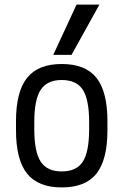

<svg xmlns="http://www.w3.org/2000/svg" viewBox="-20 -810 540 840"><path d="M250 10Q147 10 98.5 -50.5Q50 -111 50 -240V-280Q50 -409 98.5 -469.5Q147 -530 250 -530Q354 -530 402 -469.5Q450 -409 450 -280V-240Q450 -111 402 -50.5Q354 10 250 10ZM250 -60Q315 -60 342.5 -103Q370 -146 370 -245V-275Q370 -374 342.5 -417Q315 -460 250 -460Q186 -460 158 -417Q130 -374 130 -275V-245Q130 -146 158 -103Q186 -60 250 -60ZM293 -570H213L315 -790H415Z"/></svg>

Font: M PLUS 1 Code
Style: Regular
Weight: 400
Designer: Coji Morishita
Foundry: UNDERFOREST DESIGN
Version: Version 1.005